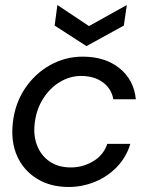

<svg xmlns="http://www.w3.org/2000/svg" viewBox="-20 -734 588 766"><path d="M254 12Q181 12 127.5 -21Q74 -54 48.5 -111Q23 -168 31 -242Q39 -320 79 -380Q119 -440 179.5 -474Q240 -508 310 -508Q399 -508 456.5 -462Q514 -416 522 -338H432Q425 -380 390.5 -405.5Q356 -431 303 -431Q259 -431 219 -407Q179 -383 151.5 -339.5Q124 -296 118 -238Q113 -190 129 -151Q145 -112 179 -89Q213 -66 263 -66Q310 -66 351.5 -90.5Q393 -115 408 -160H500Q484 -107 446.5 -68Q409 -29 358.5 -8.5Q308 12 254 12ZM325 -550 198 -632 209 -714 335 -630 486 -714 474 -632Z"/></svg>

Font: Host Grotesk
Style: Italic
Weight: 400
Italic angle: -8°
Designer: Doğukan Karapınar based on Poppins by Indian Type Foundry, Jonny Pinhorn
Foundry: Element Type
Version: Version 1.001; ttfautohint (v1.8.4.7-5d5b)